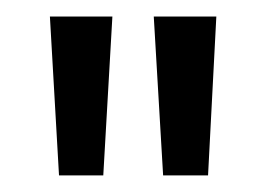

<svg xmlns="http://www.w3.org/2000/svg" viewBox="-20 -720 322 232"><path d="M165.8 -700H241.4L231.4 -508.1H177.1ZM40.3 -700H115.8L104.8 -508.1H51.3Z"/></svg>

Font: AF Albert Sans Medium
Style: Regular
Weight: 500
Designer: Andreas Rasmussen
Foundry: a.Foundry
Version: Version 1.300;Glyphs 3.2 (3231)